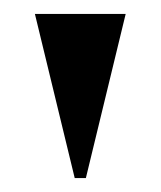

<svg xmlns="http://www.w3.org/2000/svg" viewBox="-20 -734 230 275"><path d="M87 -479H103L160 -714H30Z"/></svg>

Font: Noto Serif Display ExtraCondensed Black
Style: Regular
Weight: 900
Width: 2
Designer: Monotype Design Team
Foundry: Monotype Imaging Inc.
Version: Version 2.009